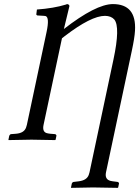

<svg xmlns="http://www.w3.org/2000/svg" viewBox="-20 -678 676 932"><path d="M619.6 -430.2 494.6 158.2Q487.3 192.9 517.1 200.2Q522.5 201.7 527.8 202.1L551.3 205.1Q557.6 207.5 557.6 212.9L553.7 231.9L551.3 233.9Q550.3 233.9 431.6 231.9L325.2 233.9L324.7 231.9L328.6 212.9Q331.5 206.1 337.4 205.1L362.3 202.1Q400.9 197.3 410.6 171.4Q413.1 165 414.6 158.2L530.8 -389.2Q564.5 -547.4 534.7 -583.5Q519.5 -600.6 489.7 -601.1Q422.4 -601.1 293.9 -502.4Q287.1 -497.1 280.8 -492.2L191.4 -71.8Q184.6 -39.6 205.6 -32.2Q213.4 -29.8 224.1 -28.8L247.6 -26.9Q253.9 -24.4 253.9 -19L250 0L247.6 2Q246.6 2 132.8 0L21.5 2L21 0L24.9 -19Q27.8 -25.9 33.7 -26.9L58.1 -28.8Q96.7 -32.2 106.4 -58.6Q108.9 -64.9 110.4 -71.8L206.1 -522.9Q221.2 -593.8 201.2 -600.1Q196.8 -601.1 192.9 -601.1L161.1 -603Q156.7 -605 156.2 -607.9L159.2 -631.8Q240.7 -637.7 299.8 -655.8Q303.7 -657.2 305.7 -658.2Q317.4 -656.2 316.9 -647.9Q316.4 -646 291.5 -543L290 -537.1Q445.3 -657.7 527.8 -658.2Q643.1 -658.2 635.3 -528.8Q633.3 -493.7 619.6 -430.2Z"/></svg>

Font: Linux Biolinum Slanted O
Style: Slanted
Weight: 400
Designer: Philipp H. Poll
Foundry: Philipp H. Poll
Version: Version 1.0.4